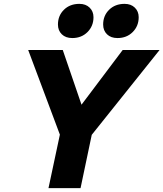

<svg xmlns="http://www.w3.org/2000/svg" viewBox="-20 -974 846 994"><path d="M231 0 290 -277 126 -715H305L402 -432L615 -715H806L455 -276L397 0ZM354 -777Q320 -777 300 -796.5Q280 -816 280 -847Q280 -893 311 -923.5Q342 -954 391 -954Q424 -954 444 -934.5Q464 -915 464 -885Q464 -839 433 -808Q402 -777 354 -777ZM588 -777Q554 -777 534 -796.5Q514 -816 514 -847Q514 -893 545 -923.5Q576 -954 625 -954Q658 -954 678 -934.5Q698 -915 698 -885Q698 -839 667 -808Q636 -777 588 -777Z"/></svg>

Font: Wix Madefor Text ExtraBold
Style: Italic
Weight: 800
Italic angle: -12°
Designer: Dalton Maag Ltd
Foundry: Dalton Maag Ltd
Version: Version 3.100